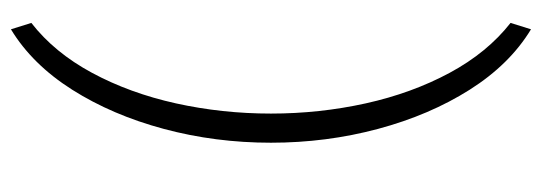

<svg xmlns="http://www.w3.org/2000/svg" viewBox="-354 -472 1034 367"><g transform="rotate(-90 163.5 -289.0)"><path d="M129.4 -288.6Q129.4 -195.8 148.9 -107.4Q168.5 -19 207.3 53Q246.1 125 302.7 169.4L290.5 208.5Q223.6 168 175 91.3Q126.5 14.6 100.1 -84Q73.7 -182.6 73.7 -288.6Q73.7 -395 100.1 -493.4Q126.5 -591.8 175 -668.5Q223.6 -745.1 290.5 -785.6L302.7 -746.6Q246.1 -702.6 207.3 -630.6Q168.5 -558.6 148.9 -470.2Q129.4 -381.8 129.4 -288.6Z"/></g></svg>

Font: Vazirmatn FD NL ExtraLight
Style: Regular
Weight: 200
Designer: Saber Rastikerdar
Foundry: Saber Rastikerdar
Version: Version 33.003